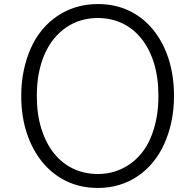

<svg xmlns="http://www.w3.org/2000/svg" viewBox="-20 -910 965 949"><path d="M464 19Q378 19 308.5 -14.5Q239 -48 189.5 -108.5Q140 -169 112.5 -252Q85 -335 85 -436Q85 -503 97.5 -562.5Q110 -622 133 -673Q156 -724 189 -763.5Q222 -803 264.5 -831.5Q307 -860 357 -875Q407 -890 464 -890Q549 -890 618 -857Q687 -824 736.5 -763.5Q786 -703 813 -620Q840 -537 840 -436Q840 -369 827.5 -309.5Q815 -250 792 -199Q769 -148 736 -108Q703 -68 661 -39.5Q619 -11 569.5 4Q520 19 464 19ZM464 -50Q508 -50 546.5 -62Q585 -74 618.5 -96.5Q652 -119 679 -152Q706 -185 724.5 -228.5Q743 -272 753 -323.5Q763 -375 763 -436Q763 -527 741 -598Q719 -669 679 -719Q639 -769 584 -795Q529 -821 464 -821Q420 -821 381 -809.5Q342 -798 308 -775Q274 -752 247 -719Q220 -686 201 -643Q182 -600 172 -548.5Q162 -497 162 -436Q162 -345 184.5 -273.5Q207 -202 247 -152Q287 -102 342.5 -76Q398 -50 464 -50Z"/></svg>

Font: Playwrite GB S Light
Style: Regular
Weight: 300
Designer: Veronika Burian, José Scaglione
Foundry: TypeTogether
Version: Version 1.002